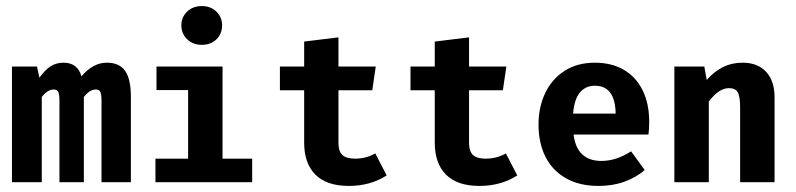

<svg xmlns="http://www.w3.org/2000/svg" viewBox="-20 -594 2595 626"><path d="M406.7 -278.8V0H311V-266.1Q311 -286.6 307.1 -294.4Q303.2 -302.2 292.5 -302.2Q272.5 -302.2 253.4 -277.8V0H173.8V-266.1Q173.8 -286.6 169.9 -294.4Q166 -302.2 155.3 -302.2Q135.3 -302.2 116.2 -277.8V0H19V-377H100.6L108.4 -340.8Q127 -366.2 145 -377.9Q163.1 -389.6 187.5 -389.6Q209.5 -389.6 224.4 -378.7Q239.3 -367.7 245.6 -345.2Q284.2 -390.1 328.6 -389.6Q369.1 -389.6 387.9 -363Q406.7 -336.4 406.7 -278.8Z M704.1 -511.2Q704.1 -483.4 685.5 -465.6Q667 -447.8 638.2 -447.8Q608.9 -447.8 590.1 -466.1Q571.3 -484.4 571.3 -511.2Q571.3 -538.1 590.1 -556.2Q608.9 -574.2 638.2 -574.2Q667 -574.2 685.5 -556.2Q704.1 -538.1 704.1 -511.2ZM705.6 -76.7H802.2V0H486.8V-76.7H593.3V-300.3H490.2V-377H705.6Z M1117.2 12.2Q1044.9 12.2 1008.3 -24.7Q971.7 -61.5 971.7 -128.4V-299.8H892.6V-377H971.7V-458.5L1083.5 -472.2V-377H1205.1L1193.8 -299.8H1083.5V-128.4Q1083.5 -100.6 1096.4 -88.6Q1109.4 -76.7 1137.7 -76.7Q1173.3 -76.7 1203.6 -93.8L1240.7 -22Q1187.5 12.2 1117.2 12.2Z M1543 12.2Q1470.7 12.2 1434.1 -24.7Q1397.5 -61.5 1397.5 -128.4V-299.8H1318.4V-377H1397.5V-458.5L1509.3 -472.2V-377H1630.9L1619.6 -299.8H1509.3V-128.4Q1509.3 -100.6 1522.2 -88.6Q1535.2 -76.7 1563.5 -76.7Q1599.1 -76.7 1629.4 -93.8L1666.5 -22Q1613.3 12.2 1543 12.2Z M1940.9 -69.3Q1989.3 -69.3 2037.6 -100.6L2082 -39.6Q2054.2 -15.6 2016.1 -1.7Q1978 12.2 1931.6 12.2Q1868.7 12.2 1824.5 -13.2Q1780.3 -38.6 1758.1 -83.5Q1735.8 -128.4 1735.8 -188Q1735.8 -244.6 1757.6 -290.5Q1779.3 -336.4 1820.8 -363Q1862.3 -389.6 1919.4 -389.6Q1973.6 -389.6 2013.4 -366.7Q2053.2 -343.8 2075 -300Q2096.7 -256.3 2096.7 -195.8Q2096.7 -172.4 2094.2 -155.3H1850.1Q1860.8 -69.3 1940.9 -69.3ZM1848.6 -223.6H1987.3Q1985.8 -314.5 1919.4 -314.5Q1889.2 -314.5 1870.6 -292.2Q1852.1 -270 1848.6 -223.6Z M2178.7 -377H2276.4L2284.2 -333.5Q2309.6 -361.8 2337.9 -375.7Q2366.2 -389.6 2401.4 -389.6Q2450.2 -389.6 2477.8 -359.9Q2505.4 -330.1 2505.4 -276.9V0H2393.1V-244.1Q2393.1 -279.8 2385.3 -293.2Q2377.4 -306.6 2356.9 -306.6Q2339.8 -306.6 2323.7 -295.7Q2307.6 -284.7 2291 -263.2V0H2178.7Z"/></svg>

Font: Amiri Typewriter
Style: Bold
Weight: 700
Monospace: yes
Designer: Khaled Hosny
Version: Version 1.1